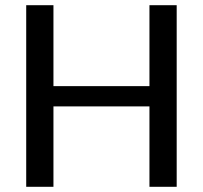

<svg xmlns="http://www.w3.org/2000/svg" viewBox="-20 -720 782 740"><path d="M81 -700H186V-344L162 -388H578L556 -344V-700H661V0H556V-356L578 -310H162L186 -356V0H81Z"/></svg>

Font: Pathway Extreme 8pt Thin 12pt Medium
Style: Regular
Weight: 500
Version: Version 1.001;gftools[0.9.26]